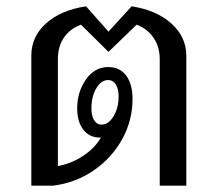

<svg xmlns="http://www.w3.org/2000/svg" viewBox="-20 -587 688 607"><path d="M569 -411V0H485V-400Q485 -439 465.5 -467.5Q446 -496 412 -509L323 -423L236 -509Q201 -496 182 -468Q163 -440 163 -400V-62Q206 -70 242.5 -94Q279 -118 299 -152H297Q262 -152 243 -177.5Q224 -203 224 -244Q224 -296 251.5 -335.5Q279 -375 322 -375Q359 -375 379 -348Q399 -321 399 -274Q399 -206 366 -146.5Q333 -87 276 -48Q219 -9 148 0H79V-411Q79 -471 125.5 -513Q172 -555 252 -567L323 -487L396 -567Q475 -555 522 -512.5Q569 -470 569 -411ZM301 -193Q323 -193 339 -219.5Q355 -246 355 -283Q355 -306 346 -320Q337 -334 322 -334Q300 -334 284.5 -308Q269 -282 269 -244Q269 -221 277.5 -207Q286 -193 301 -193Z"/></svg>

Font: KoHo Medium
Style: Regular
Weight: 500
Version: Version 1.000; ttfautohint (v1.6)